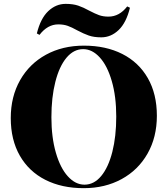

<svg xmlns="http://www.w3.org/2000/svg" viewBox="-20 -958 867 992"><path d="M36.1 0ZM442.4 -902.3Q471.2 -887.2 492.2 -879.6Q513.2 -872.1 540.5 -872.1Q596.7 -872.1 637.2 -924.8L651.4 -918Q632.3 -840.3 592.8 -802.7Q553.2 -765.1 503.4 -765.1Q465.3 -765.1 438.7 -774.4Q412.1 -783.7 378.9 -801.3Q351.1 -816.9 329.8 -824.5Q308.6 -832 281.2 -832Q225.6 -832 184.1 -777.8L170.4 -785.2Q189.5 -862.8 229.2 -900.4Q269 -938 319.3 -938Q356.9 -938 383.8 -929Q410.6 -919.9 442.4 -902.3ZM790.5 -359.9Q790.5 -249.5 742.4 -164.6Q694.3 -79.6 608.4 -32.7Q522.5 14.2 412.6 14.2Q299.3 14.2 214.4 -28.8Q129.4 -71.8 82.5 -153.6Q35.6 -235.4 35.6 -348.1Q35.6 -458.5 83.7 -543.5Q131.8 -628.4 217.5 -675.3Q303.2 -722.2 413.6 -722.2Q526.9 -722.2 611.8 -679.2Q696.8 -636.2 743.7 -554.4Q790.5 -472.7 790.5 -359.9ZM245.6 -352.1Q245.6 -248.5 268.6 -169.2Q291.5 -89.8 330.6 -46.9Q369.6 -3.9 416.5 -3.9Q465.8 -3.9 502.9 -48.6Q540 -93.3 560.3 -173.1Q580.6 -252.9 580.6 -356Q580.6 -459.5 557.6 -538.8Q534.7 -618.2 495.6 -661.1Q456.5 -704.1 409.7 -704.1Q360.4 -704.1 323.2 -659.4Q286.1 -614.7 265.9 -534.9Q245.6 -455.1 245.6 -352.1Z"/></svg>

Font: TypoPRO Playfair Display
Style: Regular
Weight: 900
Designer: Claus Eggers Sørensen
Foundry: Claus Eggers Sørensen
Version: Version 1.004;PS 001.004;hotconv 1.0.70;makeotf.lib2.5.58329